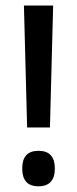

<svg xmlns="http://www.w3.org/2000/svg" viewBox="-20 -659 277 690"><path d="M159.5 -201H77.5L66 -639H171ZM118.5 10.5Q88.5 10.5 74.2 -5.8Q60 -22 60 -51V-56Q60 -85 74.2 -101Q88.5 -117 118.5 -117Q148 -117 162.5 -101Q177 -85 177 -56V-51Q177 -22 162.5 -5.8Q148 10.5 118.5 10.5Z"/></svg>

Font: Anek Bangla Medium
Style: Regular
Weight: 500
Designer: Sulekha Rajkumar (Bangla), Yesha Goshar (Latin)
Foundry: Ek Type
Version: Version 1.003